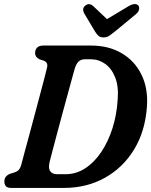

<svg xmlns="http://www.w3.org/2000/svg" viewBox="-20 -924 743 944"><path d="M1.5 -32Q1.5 -46.5 9.5 -55.8Q17.5 -65 29.5 -69.5L50.5 -76Q64 -80.5 71.8 -88.2Q79.5 -96 85 -115.5Q89.5 -133 99.2 -169.2Q109 -205.5 121.8 -252.5Q134.5 -299.5 148 -350.2Q161.5 -401 174.2 -448.8Q187 -496.5 196.8 -534Q206.5 -571.5 211 -590.5Q218 -616.5 195.5 -625.5L174 -632.5Q152.5 -643.5 152.5 -663Q152.5 -679.5 162.5 -689.8Q172.5 -700 192.5 -700H428Q513.5 -700 577.5 -662.8Q641.5 -625.5 675 -558.2Q708.5 -491 702.5 -401.5Q694.5 -280 639.8 -189.8Q585 -99.5 495.5 -49.8Q406 0 294 0H35Q16 0 8.8 -8.8Q1.5 -17.5 1.5 -32ZM302.5 -67.5Q354.5 -67.5 399 -96.5Q443.5 -125.5 477.8 -176.5Q512 -227.5 533 -293.5Q554 -359.5 558.5 -433.5Q564 -497.5 546.8 -542Q529.5 -586.5 497.8 -609.5Q466 -632.5 427.5 -632.5H396Q378 -632.5 365.5 -620.5Q353 -608.5 345 -578Q342 -567 333.2 -535Q324.5 -503 312.2 -458.5Q300 -414 286.5 -364.2Q273 -314.5 260.5 -267.2Q248 -220 238.2 -183.2Q228.5 -146.5 224 -128Q216.5 -97 227 -82.2Q237.5 -67.5 260 -67.5ZM550.5 -773.5Q532.5 -759 519.2 -749.5Q506 -740 489 -740Q472 -740 462.8 -749Q453.5 -758 444.5 -773.5L394.5 -857.5Q381 -882 399.5 -896.5Q419 -912 439 -893.5L506 -830L612 -893.5Q646 -913 660.5 -896.5Q665.5 -890.5 663.8 -878.2Q662 -866 648.5 -854.5Z"/></svg>

Font: Fraunces 144pt S100 SemiBold
Style: Italic
Weight: 600
Italic angle: -16°
Version: Version 1.000; ttfautohint (v1.8.3)